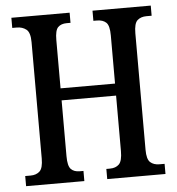

<svg xmlns="http://www.w3.org/2000/svg" viewBox="-52 -762 746 811"><g transform="rotate(-5 321.5 -357.0)"><path d="M26 0V-43H49Q73 -43 87.5 -56.5Q102 -70 102 -111V-604Q102 -645 85.5 -658Q69 -671 45 -671H26V-714H273V-671H257Q233 -671 220 -658Q207 -645 207 -604V-399H438V-603Q438 -645 424 -658Q410 -671 385 -671H370V-714H617V-671H595Q571 -671 556.5 -658Q542 -645 542 -603V-109Q542 -69 556.5 -56Q571 -43 595 -43H617V0H370V-43H385Q410 -43 424 -57Q438 -71 438 -113V-348H207V-111Q207 -70 220 -56.5Q233 -43 257 -43H273V0Z"/></g></svg>

Font: Noto Serif ExtraCondensed Medium
Style: Regular
Weight: 500
Width: 2
Designer: Monotype Design Team
Foundry: Monotype Imaging Inc.
Version: Version 2.015